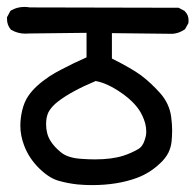

<svg xmlns="http://www.w3.org/2000/svg" viewBox="-27 -581 564 554"><path d="M31.7 -218.3Q31.7 -239.7 37.1 -262.7Q43 -287.1 54.7 -304.2Q73.7 -332.5 115.2 -360.4Q131.8 -371.1 150.9 -380.9Q186 -399.4 222.7 -415.5V-486.3L57.1 -484.4Q51.8 -483.9 46.4 -483.9Q23.9 -483.9 4.9 -495.1L3.9 -496.1Q-6.8 -508.8 -6.8 -526.4Q-6.8 -527.8 -6.8 -531.2L2.9 -549.3L4.9 -550.8Q22 -561 43.5 -561Q51.3 -561 59.1 -559.6L488.3 -558.6L505.9 -549.3L506.3 -548.3Q517.1 -538.1 517.1 -522Q517.1 -519 516.6 -514.2L506.8 -496.6Q498 -490.7 489.7 -487.5Q481.4 -484.4 471.2 -483.4L295.9 -485.4V-412.1Q352.5 -383.8 380.4 -363.3Q408.7 -341.8 435.1 -312.3Q461.4 -282.7 466.8 -244.6Q469.7 -223.1 469.7 -205.6Q469.7 -188 468 -172.1Q466.3 -156.2 459 -140.6Q450.2 -123.5 434.6 -109.4Q404.8 -81.1 367.2 -67.4Q311 -46.9 238.3 -46.9Q217.8 -46.9 197.8 -48.8H197.3Q168.5 -51.8 141.4 -59.6Q114.3 -67.4 85.4 -95.9Q56.6 -124.5 43 -160.2Q31.7 -189.5 31.7 -218.3ZM391.1 -178.7Q392.6 -182.6 393.8 -188.5Q395 -194.3 395 -201.7Q395 -224.1 383.3 -248Q367.7 -281.7 324.7 -312Q282.7 -341.3 249 -347.2Q180.2 -318.4 141.6 -289.1Q121.6 -273.9 112.8 -257.3Q106 -242.7 106 -223.1Q106 -195.3 118.2 -175.3Q128.9 -157.7 148.9 -141.4Q168.9 -125 208.5 -122.6Q229 -121.1 246.6 -121.1Q295.9 -121.1 329.1 -131.8Q350.6 -138.7 371.1 -150.4Q385.3 -158.2 391.1 -178.7Z"/></svg>

Font: Bakudai
Style: Bold
Weight: 700
Version: Version 1.48